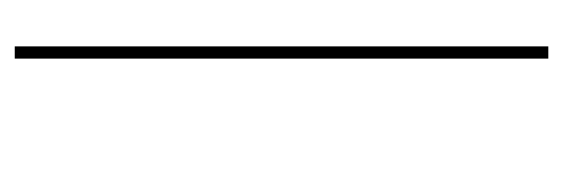

<svg xmlns="http://www.w3.org/2000/svg" viewBox="-278 -504 782 267"><g transform="rotate(-90 113.5 -371.0)"><path d="M165 -742H182V0H165Z"/></g></svg>

Font: Poppins Devanagari Thin
Style: Regular
Weight: 100
Designer: Ninad Kale (Devanagari), Jonny Pinhorn (Latin)
Foundry: Indian Type Foundry
Version: 4.005